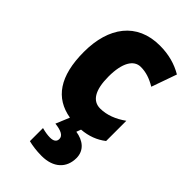

<svg xmlns="http://www.w3.org/2000/svg" viewBox="-244 -638 953 953"><g transform="rotate(45 232.5 -161.5)"><path d="M382 125C382 71 342 41 289 33L298 9C348 5 390 -11 426 -39V-181C383 -150 337 -132 291 -132C238 -132 208 -178 208 -274C208 -370 239 -421 288 -421C324 -421 357 -410 394 -388L441 -521C395 -548 343 -563 280 -563C119 -563 35 -447 35 -274C35 -103 99 -14 217 6L187 78C231 83 255 95 255 118C255 137 241 146 217 146C200 146 181 143 159 137V229C183 235 215 240 252 240C334 240 382 195 382 125Z"/></g></svg>

Font: Noto Sans Armenian Condensed Black
Style: Regular
Weight: 900
Width: 3
Designer: Monotype Design Team
Foundry: Monotype Imaging Inc.
Version: Version 2.008